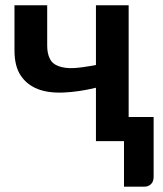

<svg xmlns="http://www.w3.org/2000/svg" viewBox="-20 -533 617 725"><path d="M465.8 -91.3H560.1V134.8Q560.1 152.3 550.3 162.1Q540.5 171.9 524.9 171.9H448.2V0H342.3V-201.7Q277.3 -186 220.2 -183.6Q162.1 -181.2 122.6 -196.8Q81.5 -212.9 58.1 -248Q34.7 -283.2 34.7 -342.3V-513.2H158.2V-361.3Q158.2 -330.1 168.5 -311Q177.7 -291.5 201.2 -283.2Q225.1 -274.4 257.8 -275.9Q287.6 -277.3 342.3 -287.6V-513.2H465.8Z"/></svg>

Font: Lato-SemiBold
Style: Bold
Weight: 500
Designer: Lukasz Dziedzic with Adam Twardoch and Botio Nikoltchev
Foundry: tyPoland Lukasz Dziedzic
Version: ""